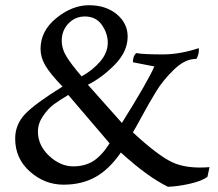

<svg xmlns="http://www.w3.org/2000/svg" viewBox="-20 -688 834 734"><path d="M135 -501Q135 -570 195.5 -619Q256 -668 320 -668Q385 -668 426.5 -633.5Q468 -599 468 -548Q468 -491 419 -441Q370 -391 316 -364L446 -218Q546 -378 570 -434L488 -450Q488 -474 501 -485Q528 -480 602 -480Q668 -480 740 -504Q742 -482 731 -463L719 -462Q683 -459 643 -420Q603 -381 577 -338.5Q551 -296 522.5 -243.5Q494 -191 488 -182Q584 -93 639 -67.5Q694 -42 781 -49L773 -12Q752 4 705.5 14.5Q659 25 622 26Q544 -12 442 -105Q398 -41 345.5 -11.5Q293 18 223 18Q151 18 94.5 -32Q38 -82 38 -158Q38 -212 76 -252Q114 -292 219 -357Q171 -407 153 -438Q135 -469 135 -501ZM305 -625Q267 -625 241.5 -598Q216 -571 216 -533Q216 -501 235 -470.5Q254 -440 292 -396Q335 -420 363.5 -453.5Q392 -487 392 -525Q392 -560 369.5 -592.5Q347 -625 305 -625ZM399 -140 241 -325Q206 -304 185 -288.5Q164 -273 144.5 -244.5Q125 -216 125 -185Q125 -132 168 -92Q211 -52 260 -52Q305 -52 337 -72.5Q369 -93 399 -140Z"/></svg>

Font: Darwin Serif Regular ALPHA
Style: Regular
Weight: 400
Designer: Emily de Oliveira Santos
Version: Version 0.1